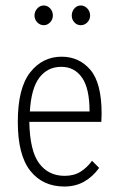

<svg xmlns="http://www.w3.org/2000/svg" viewBox="-20 -671 440 701"><path d="M215 10Q136 10 90.5 -47.5Q45 -105 45 -226Q45 -349 90 -406.5Q135 -464 205 -464Q269 -464 310 -416Q351 -368 351 -256Q351 -241 350 -226H87Q89 -120 123 -74.5Q157 -29 216 -29Q250 -29 274 -44Q298 -59 316 -84L342 -58Q319 -26 287.5 -8Q256 10 215 10ZM89 -264H307Q307 -348 279.5 -387.5Q252 -427 204 -427Q154 -427 124 -388Q94 -349 89 -264ZM140 -579Q126 -579 116 -589.5Q106 -600 106 -614Q106 -629 116 -640Q126 -651 140 -651Q153 -651 163 -640.5Q173 -630 173 -614Q173 -600 163 -589.5Q153 -579 140 -579ZM275 -579Q261 -579 251.5 -589.5Q242 -600 242 -614Q242 -629 251.5 -640Q261 -651 275 -651Q288 -651 298.5 -640.5Q309 -630 309 -614Q309 -600 299 -589.5Q289 -579 275 -579Z"/></svg>

Font: Inconsolata Condensed Light
Style: Regular
Weight: 300
Width: 3
Monospace: yes
Designer: Raph Levien, Cyreal, Brenton Simpson
Foundry: Raph Levien, Cyreal, Google
Version: Version 3.001; ttfautohint (v1.8.2.53-6de2)